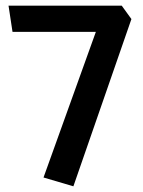

<svg xmlns="http://www.w3.org/2000/svg" viewBox="-20 -586 502 675"><path d="M238 69 442 -519 408 -566H10L24 -474H317L133 38Z"/></svg>

Font: Catamaran Thin SemiBold
Style: Regular
Weight: 600
Version: Version 2.000